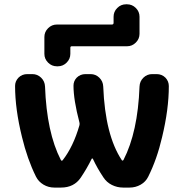

<svg xmlns="http://www.w3.org/2000/svg" viewBox="-20 -889 849 889"><path d="M626 -732.4Q626 -709 608.9 -691.9Q591.8 -674.8 568.4 -674.8H312.5Q305.7 -674.8 305.7 -668V-639.6Q305.7 -616.2 288.6 -599.1Q271.5 -582 248 -582H243.2Q219.7 -582 202.6 -599.1Q185.5 -616.2 185.5 -639.6V-717.8Q185.5 -741.2 202.6 -758.3Q219.7 -775.4 243.2 -775.4H498Q505.9 -775.4 505.9 -783.2V-811.5Q505.9 -835 522.9 -852.1Q540 -869.1 563.5 -869.1H568.4Q591.8 -869.1 608.9 -852.1Q626 -835 626 -811.5ZM261.7 -148.4Q265.6 -141.6 270.5 -147.5Q319.3 -210 347.7 -308.6Q349.6 -315.4 347.7 -322.3Q320.3 -426.8 320.3 -492.2Q320.3 -513.7 335 -529.3Q351.6 -545.9 376 -545.9H399.4Q422.9 -545.9 439.9 -529.3Q457 -512.7 458 -488.3Q466.8 -263.7 543.9 -147.5Q544.9 -145.5 547.4 -145.5Q549.8 -145.5 551.8 -148.4Q618.2 -277.3 626 -488.3Q627 -512.7 644 -529.3Q661.1 -545.9 684.6 -545.9H705.1Q729.5 -545.9 746.1 -529.3Q761.7 -512.7 761.7 -490.2Q761.7 -382.8 730.5 -253.9Q707 -152.3 666 -70.3Q654.3 -46.9 630.9 -33.7Q607.4 -20.5 580.1 -20.5H549.8Q522.5 -20.5 498 -32.7Q473.6 -44.9 459 -67.4Q430.7 -109.4 410.2 -153.3Q409.2 -155.3 407.2 -155.3Q405.3 -155.3 404.3 -153.3Q382.8 -109.4 354.5 -67.4Q323.2 -20.5 262.7 -20.5H231.4Q204.1 -20.5 181.2 -34.2Q158.2 -47.9 146.5 -71.3Q106.4 -152.3 82 -253.9Q49.8 -383.8 49.8 -491.2Q49.8 -512.7 65.4 -529.3Q82 -545.9 106.4 -545.9H129.9Q153.3 -545.9 170.4 -529.3Q187.5 -512.7 188.5 -488.3Q196.3 -275.4 261.7 -148.4Z"/></svg>

Font: Gen Jyuu Gothic P Bold
Style: Bold
Weight: 700
Designer: [Source Han Sans]
Ryoko NISHIZUKA  (kana & ideographs); Paul D. Hunt (Latin, Greek & Cyrillic); Wenlong ZHANG  (bopomofo
Version: Version 1.002.20150607